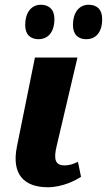

<svg xmlns="http://www.w3.org/2000/svg" viewBox="-20 -778 450 808"><path d="M344 -613C376 -613 410 -634 410 -698C410 -739 387 -758 353 -758C312 -758 287 -724 287 -673C287 -632 309 -613 344 -613ZM143 -613C174 -613 209 -634 209 -698C209 -739 185 -758 152 -758C111 -758 86 -724 86 -673C86 -632 108 -613 143 -613ZM181 10C242 10 297 -18 321 -34L308 -97C289 -88 273 -82 252 -82C211 -82 205 -109 219 -166L306 -536H127L51 -160C28 -45 81 10 181 10Z"/></svg>

Font: Noto Serif Condensed Black
Style: Italic
Weight: 900
Width: 3
Italic angle: -12°
Designer: Monotype Design Team
Foundry: Monotype Imaging Inc.
Version: Version 2.013